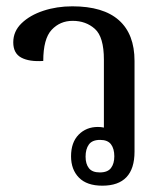

<svg xmlns="http://www.w3.org/2000/svg" viewBox="-20 -578 526 608"><path d="M304 10Q255 10 230 -15.5Q205 -41 205 -83Q205 -127 229 -151.5Q253 -176 290 -176Q300 -176 309 -174V-389Q309 -461 280.5 -486.5Q252 -512 210 -512Q170 -512 143.5 -483.5Q117 -455 117 -385Q73 -382 47.5 -395.5Q22 -409 22 -444Q22 -479 48.5 -504.5Q75 -530 117.5 -544Q160 -558 209 -558Q307 -558 356.5 -514Q406 -470 406 -385V-98Q406 10 304 10ZM296 -32Q321 -32 331.5 -46Q342 -60 342 -83Q342 -107 331.5 -121Q321 -135 297 -135Q272 -135 261.5 -120.5Q251 -106 251 -82Q251 -59 261.5 -45.5Q272 -32 296 -32Z"/></svg>

Font: Noto Serif Thai SemiCondensed Medium
Style: Regular
Weight: 500
Width: 4
Designer: Monotype Design Team
Foundry: Monotype Imaging Inc.
Version: Version 2.002; ttfautohint (v1.8.4.7-5d5b)